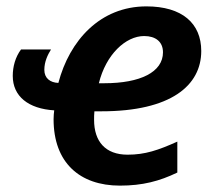

<svg xmlns="http://www.w3.org/2000/svg" viewBox="-20 -572 678 602"><path d="M356 10C427 10 480 -4 536 -31V-128C476 -101 435 -87 380 -87C310 -87 275 -129 275 -196C275 -205 275 -213 276 -223H298C516 -223 611 -304 611 -412C611 -499 551 -552 439 -552C294 -552 198 -445 163 -312C137 -313 119 -327 119 -353C119 -379 130 -401 140 -417H46C28 -393 20 -363 20 -334C20 -270 69 -231 150 -226C149 -220 148 -207 148 -198C148 -62 230 10 356 10ZM307 -311H290C312 -401 374 -459 432 -459C468 -459 491 -441 491 -408C491 -346 420 -311 307 -311Z"/></svg>

Font: Noto Sans SemiBold
Style: Italic
Weight: 600
Italic angle: -12°
Designer: Monotype Design Team
Foundry: Monotype Imaging Inc.
Version: Version 2.013